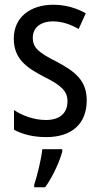

<svg xmlns="http://www.w3.org/2000/svg" viewBox="-20 -567 421 808"><path d="M345 -145C345 -228 296 -266 219 -307C144 -345 118 -365 118 -408C118 -450 150 -477 203 -477C241 -477 278 -464 311 -445L341 -511C300 -534 255 -547 204 -547C105 -547 38 -492 38 -405C38 -321 89 -283 167 -243C240 -207 264 -182 264 -141C264 -92 233 -62 173 -62C123 -62 72 -81 39 -104V-21C72 -3 117 10 175 10C281 10 345 -45 345 -145ZM242 71V61H158C154 102 136 175 124 210V221H170C200 180 230 116 242 71Z"/></svg>

Font: Noto Sans Bengali Condensed
Style: Regular
Weight: 400
Width: 3
Designer: Jelle Bosma - Monotype Design Team
Foundry: Monotype Imaging Inc.
Version: Version 2.003